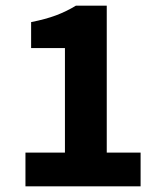

<svg xmlns="http://www.w3.org/2000/svg" viewBox="-20 -655 568 675"><path d="M69.5 0V-118.6H208.3V-486.1H89.4V-577.3Q140.6 -587.4 177.1 -601.1Q213.6 -614.8 246.9 -635.1H355.3V-118.6H474.3V0Z"/></svg>

Font: Source Sans 3 VF
Style: Regular
Weight: 200
Designer: Paul D. Hunt
Foundry: Adobe
Version: Version 3.046;hotconv 1.0.118;makeotfexe 2.5.65603